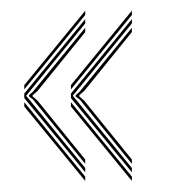

<svg xmlns="http://www.w3.org/2000/svg" viewBox="-20 -488 347 356"><path d="M138 -168.5 25 -306.2V-314.5L138 -452.5V-444.5L28.5 -310.5L138 -176.5ZM138 -152.5 25 -290.5V-298.5L138 -160.5ZM138 -184.2 41.2 -303.5 33.8 -309.2V-311.5L41.2 -318.2L138 -436.5V-428.5L49.5 -319.2L40.5 -311.5V-309.2L49.5 -301.5L138 -192.2ZM25 -322.2V-330.2L138 -468.2V-460.2ZM224.5 -168.5 111.5 -306.2V-314.5L224.5 -452.5V-444.5L115 -310.5L224.5 -176.5ZM224.5 -152.5 111.5 -290.5V-298.5L224.5 -160.5ZM224.5 -184.2 127.8 -303.5 120.2 -309.2V-311.5L127.8 -318.2L224.5 -436.5V-428.5L136 -319.2L127 -311.5V-309.2L136 -301.5L224.5 -192.2ZM111.5 -322.2V-330.2L224.5 -468.2V-460.2Z"/></svg>

Font: Big Shoulders Inline Display ExtraLight
Style: Regular
Weight: 250
Version: Version 2.002